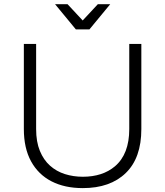

<svg xmlns="http://www.w3.org/2000/svg" viewBox="-20 -914 808 938"><path d="M384.5 5Q296 5 231.5 -28.2Q167 -61.5 131.8 -125.8Q96.5 -190 96.5 -283.5V-699.5H156.5V-283.5Q156.5 -221 174.8 -176.8Q193 -132.5 224.5 -104.5Q256 -76.5 297.2 -63.5Q338.5 -50.5 384.5 -50.5Q481 -50.5 541.5 -101.5Q611.5 -161 611.5 -283.5V-699.5H670.5V-283.5Q670.5 -142.5 594.5 -68.8Q518.5 5 384.5 5ZM417 -770.5H350.5L249 -893.5H310L384 -814L458 -893.5H518.5Z"/></svg>

Font: Argentum Novus Light
Style: Regular
Weight: 300
Designer: Julieta Ulanovsky (font) & Cristiano Sobral (main changes)
Foundry: Julieta Ulanovsky (font) & Cristiano Sobral (main changes)
Version: Version 3.00;November 27, 2020;FontCreator 13.0.0.2655 64-bi